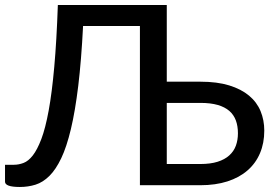

<svg xmlns="http://www.w3.org/2000/svg" viewBox="-23 -738 1100 765"><path d="M775 -84.5Q815.5 -84.5 844 -93.5Q872.5 -102.5 890.5 -118.8Q908.5 -135 916.8 -157.5Q925 -180 925 -207Q925 -235.5 916.8 -258Q908.5 -280.5 890.8 -296Q873 -311.5 844.5 -319.8Q816 -328 775.5 -328H641.5V-84.5ZM775.5 -412.5Q842 -412.5 890 -397.8Q938 -383 969.2 -357Q1000.5 -331 1015.2 -295.2Q1030 -259.5 1030 -217.5Q1030 -168 1013 -127.8Q996 -87.5 963.2 -59Q930.5 -30.5 883 -15.2Q835.5 0 775 0H534.5V-634.5H308Q301 -497 288.8 -396Q276.5 -295 259.5 -223.8Q242.5 -152.5 221 -107.5Q199.5 -62.5 173.8 -37Q148 -11.5 118.5 -2.2Q89 7 56 7Q-3 7 -3 -14V-81.5H32.5Q51.5 -81.5 70.8 -88.8Q90 -96 107.8 -118.8Q125.5 -141.5 141.8 -184.2Q158 -227 171 -297.8Q184 -368.5 193.2 -471.5Q202.5 -574.5 207.5 -718H641.5V-412.5Z"/></svg>

Font: Lato 2
Style: Regular
Weight: 500
Designer: Lukasz Dziedzic with Adam Twardoch and Botio Nikoltchev
Foundry: tyPoland Lukasz Dziedzic
Version: Version 2.015; 2015-08-06; http://www.latofonts.com/